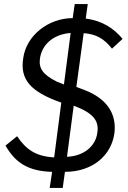

<svg xmlns="http://www.w3.org/2000/svg" viewBox="-20 -836 631 943"><path d="M542 -182C554 -282 500 -352 400 -392L355 -409L391 -673C450 -669 491 -647 530 -597L582 -645C538 -698 482 -734 401 -745L411 -816H347L337 -747C218 -747 109 -662 94 -550C78 -447 127 -386 281 -332L246 -63C152 -68 106 -105 64 -167L7 -121C54 -39 116 5 236 8L224 87H288L299 8C434 8 527 -72 542 -182ZM259 -435C191 -469 170 -500 176 -547C184 -610 234 -667 327 -674L294 -421ZM342 -317C435 -282 468 -245 458 -184C450 -118 391 -69 309 -66Z"/></svg>

Font: Cheyenne Sans
Style: Italic
Weight: 400
Italic angle: -8.13011°
Designer: The Public Sans project authors (U.S. Web Design System), Libre Franklin designed by Pablo Impallari and Rodrigo Fuenzal
Foundry: The Cheyenne Sans Project Authors
Version: Version 2.007